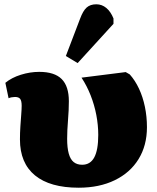

<svg xmlns="http://www.w3.org/2000/svg" viewBox="-20 -862 732 895"><path d="M347 13Q213 13 143 -44.5Q73 -102 73 -212Q73 -242 75 -272.5Q77 -303 79 -328.5Q81 -354 81 -369Q81 -392 74 -401Q67 -410 50 -410Q43 -410 34.5 -408.5Q26 -407 20 -404L5 -476Q34 -500 77 -513.5Q120 -527 163 -527Q234 -527 267.5 -493.5Q301 -460 301 -390Q301 -371 300 -348Q299 -325 297 -301.5Q295 -278 294 -255.5Q293 -233 293 -215Q293 -173 300.5 -146Q308 -119 323.5 -106.5Q339 -94 363 -94Q401 -94 419.5 -128.5Q438 -163 438 -233Q438 -279 429 -326Q420 -373 402.5 -417.5Q385 -462 360 -500L566 -526L585 -515Q610 -487 628 -448.5Q646 -410 655.5 -364Q665 -318 665 -269Q665 -184 626 -120.5Q587 -57 515 -22Q443 13 347 13ZM342 -568 287 -601 353 -774Q367 -812 384 -827Q401 -842 429 -842Q455 -842 475.5 -825Q496 -808 509 -776V-751Z"/></svg>

Font: Literata 18pt Black
Style: Regular
Weight: 900
Designer: Latin by Veronika Burian and Jose Scaglione. Greek by Irene Vlachou. Cyrillic by Vera Evstafieva.
Foundry: TypeTogether
Version: Version 3.103;gftools[0.9.29]